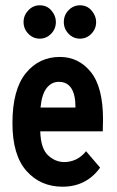

<svg xmlns="http://www.w3.org/2000/svg" viewBox="-20 -694 440 725"><path d="M216 11Q133 11 80 -48.5Q27 -108 27 -229Q27 -355 77 -417Q127 -479 206 -479Q277 -479 323 -422Q369 -365 369 -243Q369 -232 368.5 -220Q368 -208 368 -198H132Q134 -134 160.5 -108.5Q187 -83 221 -82Q272 -82 305 -123L358 -61Q306 11 216 11ZM133 -288H265Q265 -385 202 -385Q175 -385 156.5 -362Q138 -339 133 -288ZM130 -548Q105 -548 87 -566.5Q69 -585 69 -611Q69 -636 87 -655Q105 -674 130 -674Q157 -674 174 -654.5Q191 -635 191 -611Q191 -585 173 -566.5Q155 -548 130 -548ZM282 -548Q257 -548 239 -566.5Q221 -585 221 -611Q221 -637 239 -655.5Q257 -674 282 -674Q309 -674 326 -654Q343 -634 343 -611Q343 -585 325 -566.5Q307 -548 282 -548Z"/></svg>

Font: Inconsolata Condensed ExtraBold
Style: Regular
Weight: 800
Width: 3
Monospace: yes
Designer: Raph Levien, Cyreal, Brenton Simpson
Foundry: Raph Levien, Cyreal, Google
Version: Version 3.001; ttfautohint (v1.8.2.53-6de2)